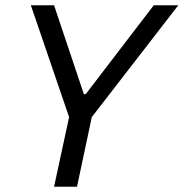

<svg xmlns="http://www.w3.org/2000/svg" viewBox="-20 -708 696 728"><path d="M242 -264 185 0H272L328 -264L656 -688H563L305 -351H298L185 -688H97Z"/></svg>

Font: Saira UNSAM
Style: Italic
Weight: 400
Italic angle: -12°
Designer: Hector Gatti with collaboration of the Omnibus-Type team
Foundry: Omnibus-Type
Version: Version 0.072;PS 000.072;hotconv 1.0.88;makeotf.lib2.5.64775